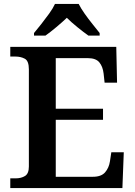

<svg xmlns="http://www.w3.org/2000/svg" viewBox="-20 -951 682 971"><path d="M32 0V-49H59Q87 -49 106.5 -61Q126 -73 126 -109V-600Q126 -643 105.5 -654Q85 -665 58 -665H32V-714H568L572 -533H509L504 -579Q500 -614 482.5 -635.5Q465 -657 424 -657H262V-401H501V-345H262V-57H450Q492 -57 511.5 -79.5Q531 -102 536 -135L543 -181H606L599 0ZM152 -784Q168 -803 188.5 -829Q209 -855 228.5 -882Q248 -909 258 -931H378Q389 -909 408 -882Q427 -855 448 -829Q469 -803 484 -784V-771H427Q403 -788 371.5 -813.5Q340 -839 318 -861Q295 -839 264.5 -813.5Q234 -788 210 -771H152Z"/></svg>

Font: Noto Serif Myanmar SemiBold
Style: Regular
Weight: 600
Designer: Ben Mitchell and the Monotype Design Team
Foundry: Monotype Imaging Inc.
Version: Version 2.106; ttfautohint (v1.8.4.7-5d5b)